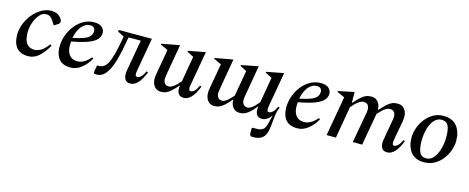

<svg xmlns="http://www.w3.org/2000/svg" viewBox="-36 -1040 4436 1817"><g transform="rotate(15 2182.5 -131.5)"><path d="M198 10Q122 10 84 -34Q46 -78 46 -162Q46 -215 67 -268Q88 -321 124.5 -365Q161 -409 206.5 -435.5Q252 -462 301 -462Q339 -462 363.5 -448.5Q388 -435 402 -413Q408 -404 410 -398Q412 -392 412 -385Q412 -378 408.5 -371Q405 -364 397 -359L363 -337H356L336 -369Q320 -394 304.5 -406Q289 -418 260 -418Q228 -418 200 -387Q172 -356 154 -307Q136 -258 136 -204Q136 -137 161.5 -100.5Q187 -64 239 -64Q265 -64 297.5 -80Q330 -96 373 -152H376L387 -142Q346 -69 300 -29.5Q254 10 198 10Z M614 10Q536 10 499.5 -34Q463 -78 463 -152Q463 -210 482.5 -265.5Q502 -321 537.5 -365.5Q573 -410 620 -436Q667 -462 722 -462Q773 -462 798.5 -439Q824 -416 824 -384Q824 -351 801 -323Q778 -295 719.5 -272Q661 -249 556 -230Q554 -211 554 -192Q554 -134 580.5 -99Q607 -64 660 -64Q692 -64 723 -81Q754 -98 788 -136H790L801 -127Q768 -67 718.5 -28.5Q669 10 614 10ZM693 -425Q644 -425 608.5 -381Q573 -337 560 -266Q630 -280 669 -295.5Q708 -311 724.5 -331.5Q741 -352 741 -381Q741 -400 729 -412.5Q717 -425 693 -425Z M1199 10Q1159 10 1144 -19.5Q1129 -49 1137 -100L1191 -408H1072L1066 -378Q1047 -265 1025 -185Q1003 -105 972 -57Q932 10 869 10Q848 10 843.5 4Q839 -2 842 -19L851 -70L856 -75H871Q933 -75 964 -153Q995 -231 1020 -378L1024 -404L961 -436L964 -452H1288L1230 -121Q1225 -93 1229 -80.5Q1233 -68 1248 -68Q1265 -68 1283.5 -85.5Q1302 -103 1320 -142L1335 -136Q1306 -61 1272 -25.5Q1238 10 1199 10Z M1497 10Q1459 10 1434.5 -19Q1410 -48 1410 -99Q1410 -108 1411 -118Q1412 -128 1414 -138L1458 -388L1384 -422V-430L1557 -462H1561L1508 -155Q1504 -131 1504 -120Q1504 -94 1517 -76Q1530 -58 1558 -58Q1577 -58 1596 -70.5Q1615 -83 1633.5 -101.5Q1652 -120 1666 -137L1710 -388L1645 -422V-430L1810 -462H1814L1754 -121Q1744 -68 1771 -68Q1788 -68 1806.5 -85.5Q1825 -103 1843 -142L1858 -136Q1829 -61 1795 -25.5Q1761 10 1722 10Q1682 10 1666.5 -18.5Q1651 -47 1659 -93H1657Q1624 -56 1599 -33Q1574 -10 1551 0Q1528 10 1497 10Z M2020 10Q1982 10 1957.5 -19Q1933 -48 1933 -99Q1933 -108 1934 -118Q1935 -128 1937 -138L1981 -388L1907 -422V-430L2080 -462H2084L2031 -155Q2027 -131 2027 -120Q2027 -94 2040 -76Q2053 -58 2081 -58Q2099 -58 2117 -70.5Q2135 -83 2152.5 -101Q2170 -119 2185 -136V-138L2229 -388L2165 -422V-430L2328 -462H2332L2279 -155Q2275 -131 2275 -120Q2275 -94 2288 -76Q2301 -58 2329 -58Q2347 -58 2366 -71Q2385 -84 2402.5 -102.5Q2420 -121 2434 -138L2477 -388L2412 -422V-430L2577 -462H2581L2521 -121Q2511 -68 2538 -68Q2555 -68 2573.5 -85.5Q2592 -103 2610 -142L2625 -136Q2606 -93 2600.5 -46.5Q2595 0 2591.5 44Q2588 88 2576.5 123Q2565 158 2535.5 178.5Q2506 199 2447 199Q2419 199 2419 170V120L2426 114H2463Q2500 114 2519.5 102.5Q2539 91 2548.5 69Q2558 47 2564 17.5Q2570 -12 2580 -47Q2539 10 2489 10Q2449 10 2434 -18.5Q2419 -47 2427 -93H2424Q2393 -56 2369 -33.5Q2345 -11 2321.5 -0.5Q2298 10 2268 10Q2230 10 2205.5 -18Q2181 -46 2181 -93H2176Q2145 -56 2120.5 -33.5Q2096 -11 2072.5 -0.5Q2049 10 2020 10Z M2835 10Q2757 10 2720.5 -34Q2684 -78 2684 -152Q2684 -210 2703.5 -265.5Q2723 -321 2758.5 -365.5Q2794 -410 2841 -436Q2888 -462 2943 -462Q2994 -462 3019.5 -439Q3045 -416 3045 -384Q3045 -351 3022 -323Q2999 -295 2940.5 -272Q2882 -249 2777 -230Q2775 -211 2775 -192Q2775 -134 2801.5 -99Q2828 -64 2881 -64Q2913 -64 2944 -81Q2975 -98 3009 -136H3011L3022 -127Q2989 -67 2939.5 -28.5Q2890 10 2835 10ZM2914 -425Q2865 -425 2829.5 -381Q2794 -337 2781 -266Q2851 -280 2890 -295.5Q2929 -311 2945.5 -331.5Q2962 -352 2962 -381Q2962 -400 2950 -412.5Q2938 -425 2914 -425Z M3121 0 3189 -388 3115 -422V-430L3269 -462H3272V-359H3277Q3311 -397 3335.5 -419.5Q3360 -442 3383.5 -452Q3407 -462 3439 -462Q3477 -462 3501.5 -434.5Q3526 -407 3528 -359H3534Q3568 -397 3592.5 -419.5Q3617 -442 3640.5 -452Q3664 -462 3697 -462Q3744 -462 3769.5 -422Q3795 -382 3783 -314L3748 -121Q3739 -68 3764 -68Q3780 -68 3799 -85.5Q3818 -103 3836 -142L3851 -136Q3822 -61 3788 -25.5Q3754 10 3715 10Q3675 10 3659.5 -19.5Q3644 -49 3653 -100L3690 -310Q3696 -343 3684.5 -368.5Q3673 -394 3636 -394Q3617 -394 3597 -381.5Q3577 -369 3559 -351Q3541 -333 3525 -316V-314L3469 0H3377L3433 -310Q3438 -343 3427 -368.5Q3416 -394 3379 -394Q3359 -394 3338.5 -381Q3318 -368 3299.5 -349Q3281 -330 3266 -313L3212 0Z M4077 10Q3988 10 3945.5 -45Q3903 -100 3903 -186Q3903 -234 3920.5 -282.5Q3938 -331 3970 -372Q4002 -413 4046 -437.5Q4090 -462 4143 -462Q4234 -462 4277 -406.5Q4320 -351 4320 -265Q4320 -219 4303 -170.5Q4286 -122 4254 -81Q4222 -40 4177.5 -15Q4133 10 4077 10ZM4088 -31Q4128 -31 4157.5 -65Q4187 -99 4203.5 -155Q4220 -211 4220 -277Q4220 -348 4202 -385Q4184 -422 4136 -422Q4097 -422 4067 -391Q4037 -360 4020 -305Q4003 -250 4003 -178Q4003 -108 4021 -69.5Q4039 -31 4088 -31Z"/></g></svg>

Font: Spectral Medium
Style: Italic
Weight: 500
Italic angle: -10°
Designer: Jean-Baptiste Levee
Foundry: Production Type
Version: Version 2.001